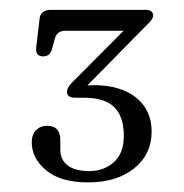

<svg xmlns="http://www.w3.org/2000/svg" viewBox="-20 -720 373 390"><path d="M288 -453Q288 -406.5 252.5 -378Q217 -349.5 159 -349.5Q103.5 -349.5 74 -373.8Q44.5 -398 44.5 -431Q44.5 -446.5 53.2 -455.5Q62 -464.5 76 -464.5Q102.5 -464.5 102.5 -435V-415Q102.5 -396 117.2 -384.2Q132 -372.5 161.5 -372.5Q191 -372.5 211.2 -390.5Q231.5 -408.5 231.5 -444Q231.5 -483 212.2 -502.2Q193 -521.5 150.5 -521.5H132Q116 -521.5 116 -534Q116 -542.5 128.5 -554.5L231 -657.5H112.5Q96 -657.5 91.5 -642L85.5 -620Q81.5 -605.5 68 -605.5Q51.5 -605.5 53.5 -623.5L60.5 -682.5Q62.5 -700 84.5 -700H276Q291 -700 291 -688Q291 -680.5 276 -667L157.5 -546.5Q164 -547 169.5 -547Q225.5 -547 256.8 -521.5Q288 -496 288 -453Z"/></svg>

Font: Fraunces 9pt S050 Light
Style: Regular
Weight: 300
Version: Version 1.000; ttfautohint (v1.8.3)